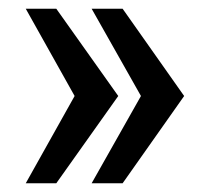

<svg xmlns="http://www.w3.org/2000/svg" viewBox="-20 -546 496 440"><path d="M251 -326 109 -526H39L151 -326L39 -126H109ZM402 -326 261 -526H190L303 -326L190 -126H261Z"/></svg>

Font: Archivo Narrow
Style: Regular
Weight: 400
Designer: Hector Gatti
Foundry: Omnibus-Type
Version: Version 1.003;PS 001.003;hotconv 1.0.70;makeotf.lib2.5.58329